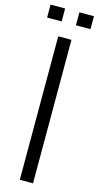

<svg xmlns="http://www.w3.org/2000/svg" viewBox="-144 -969 518 1008"><g transform="rotate(15 115.0 -465.0)"><path d="M150.9 -779.8V0H79.1V-779.8ZM232.9 -930.2V-859.9H153.8V-930.2ZM76.2 -930.2V-859.9H-2.9V-930.2Z"/></g></svg>

Font: Cooper Hewitt
Style: Book
Weight: 705
Designer: Village Type and Design LLC
Foundry: Cooper Hewitt Smithsonian Design Museum
Version: 1.000